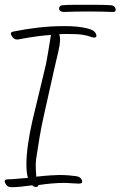

<svg xmlns="http://www.w3.org/2000/svg" viewBox="-66 -757 508 802"><path d="M-19.2 25Q-36.2 25 -44.2 8Q-51.8 -8 -32.8 -8Q-15.8 -8 8.1 -10.5Q32 -13 50.8 -14Q44.4 -33 44.3 -70Q44.3 -107 50.9 -154Q57.6 -201 69 -251L126.1 -489Q129.2 -506 134.6 -536.5Q140.1 -567 146.9 -611Q117.4 -609 94.6 -606Q71.8 -603 53.5 -600Q27.4 -596 19.3 -594Q11.3 -592 6.3 -592Q-10.7 -592 -19.1 -611Q-24.6 -622 -11.3 -625Q42.2 -636 95.8 -642Q149.4 -648 204.4 -648Q258.4 -648 296.5 -639Q315.6 -634 323.3 -629Q330.9 -624 334.8 -616Q341.5 -600 326.5 -600Q321.5 -600 311 -604Q300.6 -608 280.3 -611.5Q260 -615 223 -615Q209 -615 198.5 -615Q188 -615 181.2 -614Q190.1 -593 177.3 -540L160.7 -469L118.9 -282Q106.9 -230 99 -182Q91.1 -134 84.8 -92Q81.5 -67 85.6 -19Q121.7 -23 145.8 -24.5Q170 -26 181 -26Q203 -26 221.3 -24.5Q239.7 -23 253.2 -21Q269.8 -18 275.6 -6Q282.3 10 264.3 10Q252.3 10 233.5 8.5Q214.6 7 200.6 7Q155.6 7 94.7 16Q93.5 24 84.5 24Q76.5 24 68.9 17Q40.8 21 18.8 23Q-3.2 25 -19.2 25ZM199.7 -707Q193.7 -707 188 -710Q182.3 -713 180.9 -719Q179.7 -724 183.1 -729Q186.4 -734 193.2 -735Q200 -736 216.9 -736.5Q233.7 -737 254.2 -737Q274.7 -737 290.7 -737Q307.7 -737 328.7 -737Q349.7 -737 369.4 -736.5Q389 -736 399.2 -735Q413.7 -733 416.7 -720Q419.7 -707 405.7 -707Q386.4 -708 355.8 -708.5Q325.2 -709 304.2 -709Q282.2 -709 251.3 -708.5Q220.4 -708 199.7 -707Z"/></svg>

Font: Oooh Baby
Style: Normal
Weight: 400
Designer: Robert E. Leuschke
Foundry: Robert E. Leuschke
Version: Version 1.011; ttfautohint (v1.8.3)